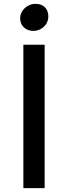

<svg xmlns="http://www.w3.org/2000/svg" viewBox="-20 -975 352 995"><path d="M211.4 -743.2V0H101.1V-743.2ZM162.6 -955.1Q195.8 -955.1 213.1 -937Q230.5 -918.9 230.5 -890.1Q230.5 -868.2 219.5 -851.1Q208.5 -834 190.7 -824.5Q172.9 -814.9 152.3 -814.9Q124 -814.9 104.2 -832.8Q84.5 -850.6 84.5 -879.9Q84.5 -900.4 95.7 -917.7Q106.9 -935.1 125.2 -945.1Q143.6 -955.1 162.6 -955.1Z"/></svg>

Font: Merriweather Sans
Style: Regular
Weight: 400
Designer: Eben Sorkin
Foundry: Eben Sorkin
Version: Version 1.006; ttfautohint (v1.4.1) -l 6 -r 50 -G 0 -x 11 -H